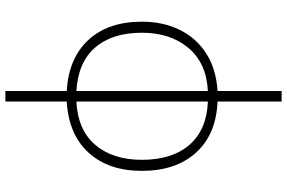

<svg xmlns="http://www.w3.org/2000/svg" viewBox="-192 -608 1040 695"><g transform="rotate(-90 327.5 -260.0)"><path d="M346 -538Q465 -531 531 -459.5Q597 -388 597 -266Q597 -189 567.5 -129Q538 -69 482 -33Q426 3 346 8V240H308V8Q189 3 123 -70Q57 -143 57 -266Q57 -387 123 -459Q189 -531 308 -538V-760H346ZM308 -503Q205 -498 151 -434.5Q97 -371 97 -266Q97 -156 151.5 -93.5Q206 -31 308 -27ZM346 -27Q447 -32 502 -97.5Q557 -163 557 -266Q557 -373 503.5 -435Q450 -497 346 -503Z"/></g></svg>

Font: Noto Sans ExtraLight
Style: Regular
Weight: 200
Designer: Monotype Design Team
Foundry: Monotype Imaging Inc.
Version: Version 2.007